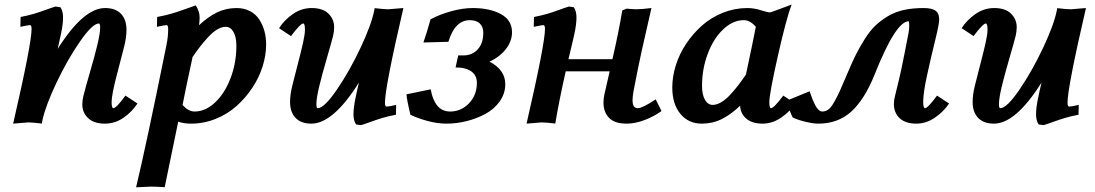

<svg xmlns="http://www.w3.org/2000/svg" viewBox="-20 -525 4672 819"><path d="M428.2 -490.7Q472.7 -490.7 496.1 -466.1Q519.5 -441.4 519.5 -398.4Q519.5 -366.2 510.3 -329.1Q504.9 -308.1 493.4 -263.7Q481.9 -219.2 474.9 -192.1Q467.8 -165 461.9 -135Q456.1 -105 456.1 -90.3Q456.1 -63.5 463.4 -63.5Q476.1 -63.5 515.1 -117.2L566.4 -83.5Q543.5 -48.3 507.1 -22.9Q470.7 2.4 427.2 2.4Q379.9 2.4 355.5 -21.5Q331.1 -45.4 331.1 -79.1Q331.1 -97.2 335.9 -116.2Q343.3 -146.5 363 -214.4Q382.8 -282.2 395 -332.3Q407.2 -382.3 407.2 -407.7Q407.2 -424.8 401.9 -424.8Q374.5 -424.8 321.3 -348.1Q268.1 -271.5 221.4 -173.3Q174.8 -75.2 161.1 -12.7Q159.2 -2.9 158.7 2Q117.2 -2.9 100.1 -2.9L36.1 2.4Q114.7 -338.9 114.7 -401.4Q114.7 -418 107.9 -418Q101.6 -418 66.9 -410.6L67.9 -452.6Q98.6 -458.5 123.5 -465.8Q148.4 -473.1 174.3 -482.7Q200.2 -492.2 216.8 -497.1L237.8 -494.1Q249 -477.1 249 -450.7Q249 -421.4 240.2 -380.9Q237.8 -368.2 226.1 -316.4Q335.9 -490.7 428.2 -490.7Z M794.9 2.4Q765.1 2.4 740.2 -5.9Q731.4 35.2 708 149.7Q684.6 264.2 682.6 273.4Q642.1 271 624.5 271L560.5 273.9Q601.6 104 690.4 -334.5Q697.3 -368.7 697.3 -401.4Q697.3 -418 690.4 -418Q684.1 -418 649.4 -410.6L650.4 -452.6Q684.6 -459 709.2 -466.1Q733.9 -473.1 768.1 -485.4Q802.2 -497.6 814.9 -502Q831.5 -477.5 831.5 -450.7Q831.5 -437 829.1 -417.5Q867.7 -453.6 906 -472.2Q944.3 -490.7 989.3 -490.7Q1021.5 -490.7 1046.4 -477.5Q1071.3 -464.4 1085.9 -441.9Q1100.6 -419.4 1107.9 -392.6Q1115.2 -365.7 1115.2 -335.4Q1115.2 -289.6 1100.1 -241.5Q1085 -193.4 1055.9 -149.9Q1026.9 -106.4 988.5 -72.3Q950.2 -38.1 899.7 -17.8Q849.1 2.4 794.9 2.4ZM798.3 -277.3 801.3 -280.8Q770.5 -139.2 758.8 -77.6Q783.2 -49.3 810.1 -49.3Q856.4 -49.3 897.7 -88.1Q939 -127 963.6 -191.9Q988.3 -256.8 988.3 -329.6Q988.3 -367.2 975.8 -388.9Q963.4 -410.6 942.9 -410.6Q925.3 -410.6 906.2 -399.2Q887.2 -387.7 867.4 -366.2Q847.7 -344.7 832.5 -325Q817.4 -305.2 798.3 -277.3Z M1308.1 2.4Q1264.2 2.4 1240.7 -22.2Q1217.3 -46.9 1217.3 -89.8Q1217.3 -121.1 1226.6 -158.7Q1232.4 -183.1 1248.3 -243.9Q1264.2 -304.7 1272.5 -341.8Q1280.8 -378.9 1280.8 -397.9Q1280.8 -424.8 1273.4 -424.8Q1261.7 -424.8 1221.2 -371.1L1170.4 -404.8Q1192.9 -439.9 1229.5 -465.3Q1266.1 -490.7 1309.6 -490.7Q1356.9 -490.7 1381.1 -466.8Q1405.3 -442.9 1405.3 -409.2Q1405.3 -390.6 1400.9 -372.1Q1394.5 -346.7 1373.8 -275.4Q1353 -204.1 1341.3 -155Q1329.6 -106 1329.6 -80.6Q1329.6 -63.5 1335 -63.5Q1362.8 -63.5 1417 -142.6Q1471.2 -221.7 1518.3 -322Q1565.4 -422.4 1576.7 -482.4Q1577.6 -487.3 1578.1 -490.2Q1619.6 -485.4 1636.2 -485.4L1700.7 -490.7Q1622.1 -152.3 1622.1 -86.9Q1622.1 -70.3 1628.9 -70.3Q1639.6 -70.3 1669.9 -77.6L1668.9 -35.6Q1637.7 -29.8 1612.3 -22.2Q1586.9 -14.6 1561.8 -5.4Q1536.6 3.9 1520 8.8L1499 5.9Q1487.8 -9.8 1487.8 -37.6Q1487.8 -65.9 1496.6 -107.4Q1503.4 -141.1 1511.2 -172.9Q1400.9 2.4 1308.1 2.4Z M2164.1 -387.2Q2164.1 -349.1 2137.5 -315.2Q2110.8 -281.2 2067.9 -262.2Q2135.3 -227.1 2135.3 -166Q2135.3 -126 2111.8 -92.8Q2088.4 -59.6 2050.8 -39.3Q2013.2 -19 1970.2 -8.3Q1927.2 2.4 1884.8 2.4Q1845.7 2.4 1802.7 -9.3Q1759.8 -21 1730.5 -35.6Q1729 -43 1725.1 -59.6Q1721.2 -76.2 1718.3 -91.6Q1715.3 -106.9 1713.9 -122.6L1817.4 -144Q1824.2 -101.1 1844.7 -75.2Q1865.2 -49.3 1900.4 -49.3Q1946.8 -49.3 1980.5 -84.2Q2014.2 -119.1 2014.2 -171.9Q2014.2 -203.1 1990.7 -220.2Q1967.3 -237.3 1923.3 -237.3L1934.6 -288.6H1957.5Q1994.1 -288.6 2017.8 -314.5Q2041.5 -340.3 2041.5 -384.8Q2041.5 -411.1 2026.4 -425Q2011.2 -439 1984.4 -439Q1920.4 -439 1892.6 -346.7L1786.1 -343.8Q1802.2 -390.1 1816.4 -442.4Q1855 -463.4 1904.5 -477.1Q1954.1 -490.7 1996.6 -490.7Q2068.4 -490.7 2116.2 -465.1Q2164.1 -439.5 2164.1 -387.2Z M2406.7 -497.1 2427.7 -494.1Q2439 -477.1 2439 -450.7Q2439 -421.4 2430.2 -380.9Q2426.8 -365.2 2422.6 -347.4Q2418.5 -329.6 2413.1 -307.6Q2407.7 -285.6 2404.8 -272.5H2592.3Q2619.1 -387.2 2634.3 -480.5L2653.3 -488.3Q2654.3 -488.3 2668.7 -486.8Q2683.1 -485.4 2692.9 -485.4Q2715.8 -485.4 2758.8 -490.7Q2752.4 -461.9 2737.8 -398.4Q2723.1 -335 2717 -306.6Q2710.9 -278.3 2700.9 -230.5Q2690.9 -182.6 2682.6 -137.2V-137.7Q2678.2 -112.3 2678.2 -98.1Q2678.2 -80.1 2683.6 -71.8Q2689 -63.5 2701.2 -63.5Q2720.2 -63.5 2776.9 -101.1L2801.8 -51.3Q2769 -27.8 2729 -12.7Q2689 2.4 2652.3 2.4Q2602.1 2.4 2578.1 -22.2Q2554.2 -46.9 2554.2 -87.4Q2554.2 -105 2558.1 -122.1Q2562.5 -143.1 2580.6 -220.7H2393.1Q2364.7 -94.7 2348.6 2Q2307.1 -2.9 2290 -2.9L2226.1 2.4Q2304.7 -338.9 2304.7 -401.4Q2304.7 -418 2297.9 -418Q2291.5 -418 2256.8 -410.6L2257.8 -452.6Q2288.6 -458.5 2313 -465.6Q2337.4 -472.7 2363.8 -482.4Q2390.1 -492.2 2406.7 -497.1Z M3232.9 2.4Q3188 2.4 3163.1 -19.3Q3138.2 -41 3137.2 -74.2Q3098.1 -36.6 3058.8 -17.1Q3019.5 2.4 2973.6 2.4Q2917 2.4 2882.3 -39.3Q2847.7 -81.1 2847.7 -152.3Q2847.7 -198.2 2862.8 -246.6Q2877.9 -294.9 2907 -338.4Q2936 -381.8 2974.4 -416Q3012.7 -450.2 3063.2 -470.5Q3113.8 -490.7 3168 -490.7Q3195.8 -490.7 3225.6 -481.4Q3255.4 -472.2 3263.2 -472.2Q3266.6 -472.2 3272 -474.1L3356.9 -505.4Q3334 -446.3 3297.9 -285.6Q3261.7 -125 3261.7 -89.4Q3261.7 -63.5 3269 -63.5Q3280.8 -63.5 3321.3 -117.2L3372.1 -83.5Q3349.6 -48.8 3312 -23.2Q3274.4 2.4 3232.9 2.4ZM3164.6 -210.9 3162.1 -207.5Q3195.3 -364.3 3204.1 -410.6Q3179.7 -439 3152.8 -439Q3106.4 -439 3065.2 -400.1Q3023.9 -361.3 2999.3 -296.4Q2974.6 -231.4 2974.6 -158.7Q2974.6 -121.1 2987.1 -99.4Q2999.5 -77.6 3020 -77.6Q3037.6 -77.6 3056.9 -89.1Q3076.2 -100.6 3095.7 -121.8Q3115.2 -143.1 3130.6 -163.3Q3146 -183.6 3164.6 -210.9Z M3824.2 -227.1 3838.4 -296.9Q3852.1 -366.2 3855.5 -384.3Q3858.4 -400.9 3858.4 -414.6Q3858.4 -434.1 3856 -434.1Q3801.3 -434.1 3711.4 -208.5Q3668.9 -102.1 3612.1 -49.8Q3555.2 2.4 3470.7 2.4Q3449.7 2.4 3418.5 -4.9Q3387.2 -12.2 3361.8 -23.4Q3360.8 -25.4 3357.7 -31.5Q3354.5 -37.6 3353.5 -40.5L3354 -40Q3345.2 -60.5 3332.5 -94.2L3433.6 -135.7Q3434.1 -134.8 3438 -123Q3441.9 -111.3 3446.3 -100.3Q3450.7 -89.4 3457 -76.9Q3463.4 -64.5 3471.2 -56.9Q3479 -49.3 3487.3 -49.3Q3501.5 -49.3 3513.2 -57.6Q3524.9 -65.9 3538.6 -90.3Q3552.2 -114.7 3561 -133.8Q3569.8 -152.8 3588.9 -198.2Q3590.8 -202.6 3591.8 -205.1Q3612.8 -255.4 3630.1 -290.3Q3647.5 -325.2 3669.7 -360.1Q3691.9 -395 3715.3 -417Q3738.8 -439 3769 -456.8Q3799.3 -474.6 3836.4 -482.7Q3873.5 -490.7 3919.4 -490.7Q3955.6 -490.7 3970.9 -479.2Q3986.3 -467.8 3986.3 -441.4Q3986.3 -422.9 3969.2 -353.5Q3952.1 -284.2 3935.1 -206.8Q3918 -129.4 3918 -90.3Q3918 -63.5 3925.8 -63.5Q3937.5 -63.5 3977.1 -117.2L4028.3 -83.5Q4005.4 -48.8 3968 -23.2Q3930.7 2.4 3888.7 2.4Q3842.8 2.4 3817.9 -20.5Q3793 -43.5 3793 -82Q3793 -98.1 3797.9 -116.2Q3814.9 -184.6 3824.2 -227.1Z M4219.7 2.4Q4175.8 2.4 4152.3 -22.2Q4128.9 -46.9 4128.9 -89.8Q4128.9 -121.1 4138.2 -158.7Q4144 -183.1 4159.9 -243.9Q4175.8 -304.7 4184.1 -341.8Q4192.4 -378.9 4192.4 -397.9Q4192.4 -424.8 4185.1 -424.8Q4173.3 -424.8 4132.8 -371.1L4082 -404.8Q4104.5 -439.9 4141.1 -465.3Q4177.7 -490.7 4221.2 -490.7Q4268.6 -490.7 4292.7 -466.8Q4316.9 -442.9 4316.9 -409.2Q4316.9 -390.6 4312.5 -372.1Q4306.2 -346.7 4285.4 -275.4Q4264.6 -204.1 4252.9 -155Q4241.2 -106 4241.2 -80.6Q4241.2 -63.5 4246.6 -63.5Q4274.4 -63.5 4328.6 -142.6Q4382.8 -221.7 4429.9 -322Q4477.1 -422.4 4488.3 -482.4Q4489.3 -487.3 4489.7 -490.2Q4531.2 -485.4 4547.9 -485.4L4612.3 -490.7Q4533.7 -152.3 4533.7 -86.9Q4533.7 -70.3 4540.5 -70.3Q4551.3 -70.3 4581.5 -77.6L4580.6 -35.6Q4549.3 -29.8 4523.9 -22.2Q4498.5 -14.6 4473.4 -5.4Q4448.2 3.9 4431.6 8.8L4410.6 5.9Q4399.4 -9.8 4399.4 -37.6Q4399.4 -65.9 4408.2 -107.4Q4415 -141.1 4422.9 -172.9Q4312.5 2.4 4219.7 2.4Z"/></svg>

Font: Flanker
Style: Bold Italic
Weight: 700
Italic angle: -12°
Designer: Flanker
Version: Version 2.000